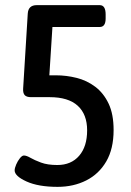

<svg xmlns="http://www.w3.org/2000/svg" viewBox="-20 -720 510 747"><path d="M204 7Q129 7 83 -14Q37 -35 37 -57Q37 -66 43 -80Q49 -94 57.5 -104.5Q66 -115 73 -115Q83 -115 98.5 -106Q114 -97 139.5 -87.5Q165 -78 203 -78Q257 -78 288 -114Q319 -150 319 -213Q319 -275 282.5 -308.5Q246 -342 173 -342H101Q83 -342 76 -350Q69 -358 70 -375L88 -667Q90 -700 123 -700H368Q391 -700 391 -664V-648Q391 -615 368 -615H184L172 -427H197Q238 -427 278 -417Q318 -407 350.5 -382.5Q383 -358 402.5 -317Q422 -276 422 -214Q422 -141 393.5 -92Q365 -43 315.5 -18Q266 7 204 7Z"/></svg>

Font: Asap Condensed Medium
Style: Regular
Weight: 500
Width: 3
Designer: Pablo Cosgaya
Foundry: Omnibus-Type
Version: Version 3.001; ttfautohint (v1.8.4.7-5d5b)